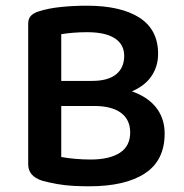

<svg xmlns="http://www.w3.org/2000/svg" viewBox="-20 -641 647 674"><path d="M404 -357V-269H156V-357ZM310 -269 331 -336Q407 -336 457 -315Q507 -294 532.5 -257.5Q558 -221 558 -172Q558 -78 489 -32.5Q420 13 293 13Q267 13 238 11.5Q209 10 180.5 5Q152 0 127 -7Q79 -23 79 -64V-558Q79 -576 89 -586Q99 -596 116 -601Q150 -612 194 -616.5Q238 -621 285 -621Q404 -621 469.5 -579Q535 -537 535 -452Q535 -407 510.5 -372Q486 -337 436.5 -317.5Q387 -298 310 -298L303 -357Q359 -357 387.5 -380Q416 -403 416 -445Q416 -485 383 -506.5Q350 -528 286 -528Q260 -528 236.5 -526Q213 -524 195 -521V-90Q215 -86 243 -83.5Q271 -81 298 -81Q364 -81 400.5 -104.5Q437 -128 437 -176Q437 -221 404.5 -245Q372 -269 310 -269Z"/></svg>

Font: BalooTamma2SemiBold
Style: Regular
Weight: 600
Designer: Divya Kowshik, Shuchita Grover and Ek Type
Foundry: Ek Type
Version: Version 1.700